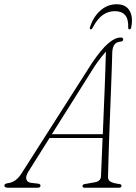

<svg xmlns="http://www.w3.org/2000/svg" viewBox="-56 -883 640 903"><path d="M78.5 -77.5Q63.5 -54 68 -39.5Q72.5 -25 90.5 -23L121 -19.5Q134.5 -18.5 134.5 -9.5Q134.5 0 119.5 0H-17Q-35.5 0 -35.5 -10.5Q-35.5 -19.5 -16.5 -22Q1 -24 17.2 -35.8Q33.5 -47.5 50.5 -75.5L376.5 -586.5Q419.5 -650 452 -678.2Q484.5 -706.5 511 -706.5Q524 -706.5 523.5 -698Q523.5 -688 509.5 -687Q474.5 -684.5 472 -638Q471.5 -614 470 -568Q468.5 -522 466.2 -463.8Q464 -405.5 461.5 -343.2Q459 -281 457 -223Q455 -165 453.8 -119.2Q452.5 -73.5 452 -49.5Q452 -35.5 464 -28.5Q476 -21.5 504 -17.5Q515.5 -17 515.5 -9Q515.5 0 502.5 0H342Q332 0 332 -8.5Q332 -15 341 -17L391.5 -26Q417.5 -31 419 -53.5Q420 -77.5 422 -125.8Q424 -174 426.5 -234H177ZM390 -573 188 -252H427.5Q429.5 -305 432 -361.5Q434.5 -418 436.5 -471.2Q438.5 -524.5 440 -568.5Q441.5 -612.5 442 -640.5Q433 -630.5 419.5 -613.2Q406 -596 390 -573ZM484 -830.5Q452.5 -830.5 427 -812.2Q401.5 -794 380 -753Q376 -745 371 -745Q364.5 -745 367 -754Q381.5 -802 415.2 -832.5Q449 -863 492.5 -863Q536 -863 553.5 -832.5Q571 -802 561 -753.5Q559 -745 552.5 -745Q547 -745 547 -753Q548.5 -794 532.2 -812.2Q516 -830.5 484 -830.5Z"/></svg>

Font: Fraunces 72pt Soft Thin
Style: Italic
Weight: 100
Italic angle: -16°
Version: Version 1.000;[0bf87f6ff]